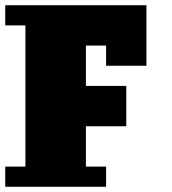

<svg xmlns="http://www.w3.org/2000/svg" viewBox="-20 -713 656 733"><path d="M0 0V-77H77V-616H0V-693H539V-462H385V-539H308V-385H462V-231H308V-77H385V0Z"/></svg>

Font: Coral Pixels
Style: Regular
Weight: 400
Designer: Tanukizamurai
Foundry: TanukiFont
Version: Version 1.000; ttfautohint (v1.8.4.7-5d5b)